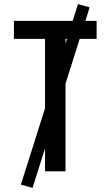

<svg xmlns="http://www.w3.org/2000/svg" viewBox="-20 -837 540 938"><path d="M200 0V-647H48V-735H452V-647H300V0ZM139 81 82 65 361 -817 418 -801Z"/></svg>

Font: Iosevka SS04 Semibold
Style: Regular
Weight: 600
Monospace: yes
Designer: Belleve Invis
Foundry: Belleve Invis
Version: Version 19.0.0; ttfautohint (v1.8.4)